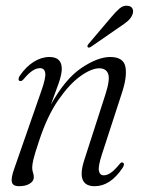

<svg xmlns="http://www.w3.org/2000/svg" viewBox="-20 -634 487 662"><path d="M48 -355Q44 -356 44 -361.2Q44 -366.5 48 -372.5Q69.5 -404 96.2 -420.8Q123 -437.5 150.5 -437.5Q193 -437.5 193 -396.5Q193 -377.5 182 -346.2Q171 -315 155.5 -273.5Q205.5 -363 261.5 -400.2Q317.5 -437.5 360 -437.5Q406 -437.5 412.5 -403.2Q419 -369 399.5 -311L331.5 -102Q318 -61 321 -45.2Q324 -29.5 338 -29.5Q348.5 -29.5 361 -37.5Q373.5 -45.5 392.5 -68.5Q398.5 -76 403 -73.5Q411.5 -70 403.5 -56.5Q361 8 306.5 8Q241.5 8 270.5 -82L343.5 -308.5Q360 -360 353 -379.2Q346 -398.5 322 -398.5Q295.5 -398.5 257.8 -371.8Q220 -345 181.5 -289.8Q143 -234.5 115 -149Q99.5 -103 95.2 -84.5Q91 -66 91 -56.5Q91 -46 93.8 -39Q96.5 -32 96.5 -22.5Q96.5 -9.5 82.5 -0.8Q68.5 8 45.5 8Q24.5 8 21 -6Q17.5 -20 29 -52L122.5 -320.5Q138.5 -365.5 136 -382.2Q133.5 -399 118 -399Q105.5 -399 92 -390.2Q78.5 -381.5 61 -360.5Q54 -352.5 48 -355ZM362 -573Q379 -593.5 392.2 -604.8Q405.5 -616 420 -614Q432.5 -613 436.8 -604.2Q441 -595.5 437 -585Q432.5 -572 420.8 -561.8Q409 -551.5 392.5 -541L293.5 -472.5Q285.5 -467.5 282 -472Q279.5 -476 286.5 -484Z"/></svg>

Font: Fraunces 144pt Soft Light
Style: Italic
Weight: 300
Italic angle: -16°
Version: Version 1.000;[b76b70a41]